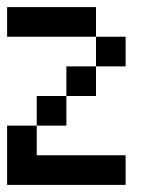

<svg xmlns="http://www.w3.org/2000/svg" viewBox="-20 -1020 457 540"><path d="M0 -500V-666.7H83.3V-583.3H333.3V-500ZM0 -916.7V-1000H250V-916.7ZM83.3 -666.7V-750H166.7V-666.7ZM250 -916.7H333.3V-833.3H250ZM166.7 -750V-833.3H250V-750Z"/></svg>

Font: Galmuri11 Regular
Style: Regular
Weight: 400
Designer: Minseo Lee (Quiple)
Version: Version 2.356;hotconv 1.1.0;makeotfexe 2.6.0 DEVELOPMENT